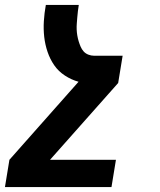

<svg xmlns="http://www.w3.org/2000/svg" viewBox="-27 -540 647 775"><path d="M-7 215 11 105 290 -210Q261 -218 235 -235Q209 -252 192 -276.5Q175 -301 165 -330.5Q155 -360 151.5 -391Q148 -422 150 -454.5Q152 -487 158 -520H291Q289 -508 287.5 -495.5Q286 -483 285 -470.5Q284 -458 283 -445.5Q282 -433 282.5 -421Q283 -409 285 -397Q287 -385 290.5 -373.5Q294 -362 298.5 -351.5Q303 -341 310.5 -332.5Q318 -324 329.5 -319.5Q341 -315 353 -315H468L450 -205L175 105H441L423 215Z"/></svg>

Font: Iosevka HT Extrabold Extended
Style: Italic
Weight: 800
Width: 7
Italic angle: -9°
Monospace: yes
Designer: Belleve Invis
Foundry: Belleve Invis
Version: Version 32.3.0; ttfautohint (v1.8.4)